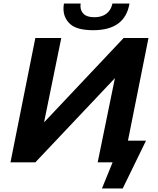

<svg xmlns="http://www.w3.org/2000/svg" viewBox="-20 -914 891 1081"><path d="M179 -700H325L228 -225L676 -700H816L676 0H530L627 -474L179 0H39ZM505 -744Q413 -744 375.2 -778.5Q337.5 -813 337.5 -865Q337.5 -879 340 -894H434Q433 -886.5 433 -880Q433 -853 451.5 -835Q470 -817 512 -817Q552 -817 578.5 -836.5Q605 -856 613 -894H709Q684 -744 505 -744ZM554 147 614 0H530L556 -122H802L671 147Z"/></svg>

Font: Argentum Sans Medium
Style: Italic
Weight: 500
Italic angle: -11°
Designer: Julieta Ulanovsky (font), Cristiano Sobral (main changes and remaster)
Foundry: Julieta Ulanovsky (font), Cristiano Sobral (main changes and remaster)
Version: Version 2.007;June 15, 2022;FontCreator 14.0.0.2814 64-bit; 